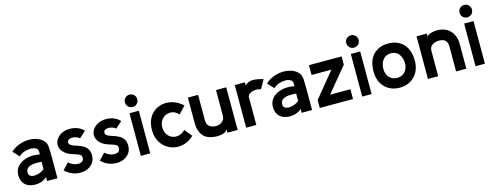

<svg xmlns="http://www.w3.org/2000/svg" viewBox="-23 -1433 5586 2175"><g transform="rotate(-15 2770.0 -345.5)"><path d="M194 5Q118 1 79 -38.5Q40 -78 40 -148Q40 -199 66 -235.5Q92 -272 135 -293Q178 -314 230.5 -319Q283 -324 337 -312V-343Q337 -375 311 -389Q285 -403 247.5 -402Q210 -401 172.5 -387.5Q135 -374 112 -349L45 -422Q83 -459 135 -480Q187 -501 242.5 -504Q298 -507 347.5 -491Q397 -475 429 -439Q454 -411 457 -365Q460 -319 460 -264V0H338V-46Q307 -17 269 -5.5Q231 6 194 5ZM334 -141V-227Q230 -235 189.5 -214Q149 -193 149 -149Q149 -121 168.5 -108.5Q188 -96 217.5 -96.5Q247 -97 278.5 -108.5Q310 -120 334 -141Z M550 -68 620 -143Q673 -97 729 -97Q745 -97 758.5 -100.5Q772 -104 781 -112Q793 -123 795 -138.5Q797 -154 795 -164Q791 -182 770.5 -192.5Q750 -203 720.5 -211.5Q691 -220 660 -233Q629 -246 605 -268Q566 -305 560.5 -346.5Q555 -388 576.5 -424Q598 -460 640 -482.5Q682 -505 738 -505Q791 -505 833 -486.5Q875 -468 900 -439L824 -371Q808 -386 784.5 -393.5Q761 -401 739 -401Q716 -401 699 -391.5Q682 -382 682 -359Q682 -341 696 -330Q710 -319 732.5 -311Q755 -303 781.5 -294.5Q808 -286 832 -273Q863 -257 884 -227.5Q905 -198 905 -151Q905 -100 880.5 -65Q856 -30 816 -11.5Q776 7 728.5 7Q681 7 634.5 -11.5Q588 -30 550 -68Z M975 -68 1045 -143Q1098 -97 1154 -97Q1170 -97 1183.5 -100.5Q1197 -104 1206 -112Q1218 -123 1220 -138.5Q1222 -154 1220 -164Q1216 -182 1195.5 -192.5Q1175 -203 1145.5 -211.5Q1116 -220 1085 -233Q1054 -246 1030 -268Q991 -305 985.5 -346.5Q980 -388 1001.5 -424Q1023 -460 1065 -482.5Q1107 -505 1163 -505Q1216 -505 1258 -486.5Q1300 -468 1325 -439L1249 -371Q1233 -386 1209.5 -393.5Q1186 -401 1164 -401Q1141 -401 1124 -391.5Q1107 -382 1107 -359Q1107 -341 1121 -330Q1135 -319 1157.5 -311Q1180 -303 1206.5 -294.5Q1233 -286 1257 -273Q1288 -257 1309 -227.5Q1330 -198 1330 -151Q1330 -100 1305.5 -65Q1281 -30 1241 -11.5Q1201 7 1153.5 7Q1106 7 1059.5 -11.5Q1013 -30 975 -68Z M1493 -559Q1462 -559 1441 -580Q1420 -601 1420 -632Q1420 -662 1441 -683Q1462 -704 1493 -704Q1523 -704 1544 -683Q1565 -662 1565 -632Q1565 -601 1544 -580Q1523 -559 1493 -559ZM1548 0H1438V-500H1548Z M2060 -69Q2010 -21 1952 -3Q1894 15 1838 6Q1782 -3 1736 -36Q1690 -69 1662.5 -123Q1635 -177 1635 -250Q1635 -325 1662 -379.5Q1689 -434 1735 -465.5Q1781 -497 1837 -504Q1893 -511 1952 -491.5Q2011 -472 2063 -424L1983 -339Q1953 -375 1914.5 -384Q1876 -393 1839.5 -379Q1803 -365 1779.5 -331.5Q1756 -298 1756 -250Q1756 -198 1779.5 -164Q1803 -130 1839 -116.5Q1875 -103 1915 -112.5Q1955 -122 1988 -157Z M2573 0H2453V-39Q2441 -15 2407.5 -3Q2374 9 2331.5 9Q2289 9 2249.5 -2.5Q2210 -14 2185 -36Q2123 -92 2123 -202V-500H2243V-202Q2243 -151 2273.5 -128.5Q2304 -106 2350 -106Q2373 -106 2397 -116Q2421 -126 2437 -147Q2453 -168 2453 -202V-500H2573Z M2673 0V-500H2792V-463Q2831 -503 2885.5 -502Q2940 -501 3006 -480L2948 -377Q2910 -390 2873.5 -385Q2837 -380 2814 -363Q2791 -346 2792 -322V0Z M3180 5Q3104 1 3065 -38.5Q3026 -78 3026 -148Q3026 -199 3052 -235.5Q3078 -272 3121 -293Q3164 -314 3216.5 -319Q3269 -324 3323 -312V-343Q3323 -375 3297 -389Q3271 -403 3233.5 -402Q3196 -401 3158.5 -387.5Q3121 -374 3098 -349L3031 -422Q3069 -459 3121 -480Q3173 -501 3228.5 -504Q3284 -507 3333.5 -491Q3383 -475 3415 -439Q3440 -411 3443 -365Q3446 -319 3446 -264V0H3324V-46Q3293 -17 3255 -5.5Q3217 6 3180 5ZM3320 -141V-227Q3216 -235 3175.5 -214Q3135 -193 3135 -149Q3135 -121 3154.5 -108.5Q3174 -96 3203.5 -96.5Q3233 -97 3264.5 -108.5Q3296 -120 3320 -141Z M3926 0H3536V-93L3776 -385H3543V-500H3926V-403L3688 -115H3926Z M4089 -559Q4058 -559 4037 -580Q4016 -601 4016 -632Q4016 -662 4037 -683Q4058 -704 4089 -704Q4119 -704 4140 -683Q4161 -662 4161 -632Q4161 -601 4140 -580Q4119 -559 4089 -559ZM4144 0H4034V-500H4144Z M4473 13Q4401 13 4346.5 -18.5Q4292 -50 4261.5 -106.5Q4231 -163 4231 -238Q4231 -370 4297.5 -437.5Q4364 -505 4473 -505Q4544 -505 4598.5 -475Q4653 -445 4684 -385.5Q4715 -326 4715 -238Q4715 -163 4684 -106.5Q4653 -50 4598.5 -18.5Q4544 13 4473 13ZM4473 -102Q4514 -102 4542.5 -121.5Q4571 -141 4585.5 -172Q4600 -203 4600 -238Q4600 -301 4567.5 -345.5Q4535 -390 4473 -390Q4413 -390 4379.5 -347Q4346 -304 4346 -238Q4346 -202 4361 -171Q4376 -140 4404.5 -121Q4433 -102 4473 -102Z M5255 0H5135V-292Q5135 -333 5119.5 -353.5Q5104 -374 5081.5 -381Q5059 -388 5038 -388Q5018 -388 4991.5 -381Q4965 -374 4945 -353.5Q4925 -333 4925 -292V0H4805V-500H4925V-464Q4942 -487 4978 -496.5Q5014 -506 5047 -506Q5111 -506 5157.5 -479Q5204 -452 5229.5 -404Q5255 -356 5255 -292Z M5418 -559Q5387 -559 5366 -580Q5345 -601 5345 -632Q5345 -662 5366 -683Q5387 -704 5418 -704Q5448 -704 5469 -683Q5490 -662 5490 -632Q5490 -601 5469 -580Q5448 -559 5418 -559ZM5473 0H5363V-500H5473Z"/></g></svg>

Font: Kulim Park
Style: Bold
Weight: 700
Designer: Noponies / Dale Sattler
Foundry: Noponies
Version: Version 1.000; ttfautohint (v1.8.3)